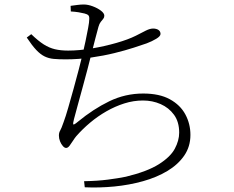

<svg xmlns="http://www.w3.org/2000/svg" viewBox="-20 -795 1040 854"><path d="M354 11Q413 10 459.5 4Q506 -2 540 -9Q635 -32 686.5 -64.5Q738 -97 757.5 -133.5Q777 -170 777 -205Q777 -253 754 -284.5Q731 -316 694.5 -332Q658 -348 616 -348Q574 -348 533 -335Q492 -322 453.5 -300Q415 -278 381 -249.5Q347 -221 319 -189Q313 -182 305 -169.5Q297 -157 289.5 -147Q282 -137 274 -137Q267 -137 259.5 -145.5Q252 -154 247 -166.5Q242 -179 242 -192Q242 -205 247.5 -214Q253 -223 263 -252Q272 -276 283.5 -316Q295 -356 307.5 -401Q320 -446 330.5 -486.5Q341 -527 347 -552Q354 -581 360.5 -612.5Q367 -644 372 -670.5Q377 -697 377 -709Q378 -722 373 -727Q368 -732 356 -735Q344 -738 329 -740.5Q314 -743 295 -744L294 -769Q309 -771 324 -773Q339 -775 353 -775Q371 -775 392.5 -767Q414 -759 429 -747.5Q444 -736 444 -725Q444 -717 439 -711Q434 -705 428 -697.5Q422 -690 418 -676Q412 -654 404.5 -625.5Q397 -597 386 -553Q379 -525 369 -486.5Q359 -448 347.5 -406.5Q336 -365 326 -328Q316 -291 309 -265Q304 -246 306 -242Q308 -238 327 -254Q395 -310 466 -344.5Q537 -379 617 -379Q689 -379 735.5 -353.5Q782 -328 804.5 -286Q827 -244 827 -195Q827 -143 799.5 -103Q772 -63 724.5 -34.5Q677 -6 616 11Q555 28 488.5 34.5Q422 41 357 38ZM272 -531Q241 -531 219 -533Q197 -535 178.5 -544Q160 -553 141.5 -572.5Q123 -592 99 -628L119 -643Q150 -613 174.5 -597.5Q199 -582 224.5 -576Q250 -570 283 -570Q332 -570 388.5 -579.5Q445 -589 497.5 -604Q550 -619 584 -636Q611 -650 629 -659Q647 -668 661 -668Q668 -668 674 -666.5Q680 -665 684.5 -662Q689 -659 691.5 -654.5Q694 -650 694 -644Q694 -634 675 -622.5Q656 -611 632 -602Q612 -595 575 -583Q538 -571 489.5 -559Q441 -547 385 -539Q329 -531 272 -531Z"/></svg>

Font: Noto Serif SC ExtraLight ExtraLight
Style: Regular
Weight: 250
Version: Version 2.002-H1;hotconv 1.1.0;makeotfexe 2.6.0